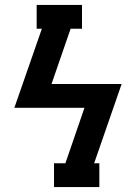

<svg xmlns="http://www.w3.org/2000/svg" viewBox="-20 -755 540 775"><path d="M198 0V-96H244L321 -320H38L149 -639H128V-735H311V-639H265L188 -416H471L360 -96H381V0Z"/></svg>

Font: Iosevka Gothic
Style: Bold Italic
Weight: 700
Italic angle: -9°
Monospace: yes
Designer: Belleve Invis
Foundry: Belleve Invis
Version: Version 15.5.1; ttfautohint (v1.8.4)